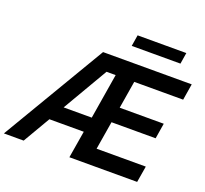

<svg xmlns="http://www.w3.org/2000/svg" viewBox="-186 -1087 1352 1266"><g transform="rotate(20 489.5 -454.5)"><path d="M-36.6 0 394.5 -727.5H1016.6L998 -613.3H654.8L623 -420.4H932.1L914.6 -312H605L572.3 -114.3H917.5L898.4 0H422.9L454.6 -190.4H213.4L102.1 0ZM274.9 -295.9H472.2L524.4 -613.3H460.4ZM912.6 -909.2 899.9 -830.6H558.1L570.8 -909.2Z"/></g></svg>

Font: Inter Display Semi Bold
Style: Italic
Weight: 600
Italic angle: -9.39999°
Designer: Rasmus Andersson
Foundry: rsms
Version: Version 4.000;git-4fc901f